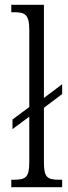

<svg xmlns="http://www.w3.org/2000/svg" viewBox="-20 -780 285 800"><path d="M27 0H239V-31H231C177 -31 163 -39 163 -105V-331L239 -388V-429L163 -372V-760H27V-729H38C82 -729 102 -722 102 -656V-334L32 -282V-242L102 -294V-105C102 -39 87 -31 33 -31H27Z"/></svg>

Font: Noto Serif Myanmar ExtraCondensed Light
Style: Regular
Weight: 300
Width: 2
Designer: Ben Mitchell and the Monotype Design Team
Foundry: Monotype Imaging Inc.
Version: Version 2.106